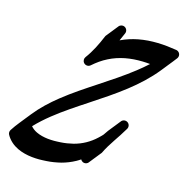

<svg xmlns="http://www.w3.org/2000/svg" viewBox="-158 -935 1020 1045"><g transform="rotate(15 351.5 -412.5)"><path d="M721.1 -771C686.1 -776.7 650.5 -780.7 614.5 -781.6C596.4 -782.1 578.3 -781.5 560.1 -780.4C542 -778.9 523.8 -776.7 505.7 -773.2C472.6 -766.7 440 -756.3 409.3 -741.6C416.3 -756.5 423 -771.5 429.2 -786.4L429.2 -786.5L429.2 -786.5C434.9 -800.1 428.5 -815.7 414.9 -821.3C402.8 -826.3 389.2 -821.8 382.4 -811.2C381.1 -810 380.1 -808.6 379.1 -807.2C377.9 -805.9 376.8 -804.5 375.8 -803.1C374.6 -801.8 373.5 -800.5 372.5 -799C371.3 -797.7 370.2 -796.4 369.3 -794.9C368.1 -793.6 367 -792.3 366 -790.8C364.8 -789.6 363.7 -788.2 362.7 -786.7C361.5 -785.5 360.4 -784.1 359.5 -782.6C358.2 -781.4 357.1 -780 356.2 -778.5C355 -777.3 353.9 -775.9 352.9 -774.4C351.7 -773.2 350.6 -771.8 349.6 -770.3C348.4 -769.1 347.3 -767.7 346.4 -766.2C345.2 -765 344.1 -763.6 343.1 -762.2C341.9 -760.9 340.8 -759.6 339.8 -758.1C338.6 -756.8 337.5 -755.5 336.6 -754C335.3 -752.7 334.2 -751.4 333.3 -749.9C331 -747.5 329 -744.8 327.7 -741.5C307.4 -692.8 284.6 -646.3 254.3 -605.7C246.9 -595.9 247.1 -581.8 255.6 -572.2C265.3 -561.2 282.1 -560.1 293.2 -569.8L293.4 -570C317.7 -591.4 344 -610.4 372.7 -624.6C401.2 -639.2 431.8 -649.2 463.5 -655.5C479.3 -658.5 495.4 -660.5 511.7 -661.8C527.9 -662.8 544.3 -663.4 560.8 -662.9C574.9 -662.6 589.1 -661.5 603.3 -660.2C583.6 -642.1 563 -624.8 541.7 -608.2C484 -563 422.1 -522.3 359.7 -481.2C297.3 -440.1 234 -398.7 174.2 -351C128.8 -314.7 85.1 -274.3 48 -227.7C46.9 -226.3 45.8 -225 44.7 -223.6C43.6 -222.3 42.6 -220.9 41.5 -219.5C40.4 -218.2 39.3 -216.8 38.2 -215.4C37.1 -214.1 36 -212.7 34.9 -211.3C33.8 -210 32.7 -208.6 31.6 -207.2C30.5 -205.9 29.5 -204.5 28.4 -203.2C27.3 -201.8 26.2 -200.4 25.1 -199.1C24 -197.7 22.9 -196.3 21.8 -195C20.7 -193.6 19.6 -192.3 18.6 -190.9C17.5 -189.5 16.4 -188.2 15.3 -186.8C14.2 -185.4 13.1 -184.1 12 -182.7C10.9 -181.4 9.8 -180 8.7 -178.6C7.6 -177.3 6.6 -175.9 5.5 -174.5C4.4 -173.2 3.3 -171.8 2.2 -170.4C1.1 -169.1 0 -167.7 -1.1 -166.3C-13.9 -150.5 -26 -134 -37.1 -116.7C-42.1 -108.8 -42.9 -98.5 -38.1 -89.7C-22.7 -61.3 2.9 -40 29.6 -27.2C56.6 -14.3 84.7 -7.9 112.4 -4.8C126.3 -3.2 140.1 -2.6 153.8 -2.5C167.3 -3 180.6 -2.8 194.1 -4C221.1 -5.5 248.3 -10 275.1 -16.5C301.9 -23.5 328.2 -34 352.7 -47.5C360.7 -51.8 368.3 -56.7 375.7 -61.7C378.3 -56.6 382.4 -52.3 387.9 -49.7C400.1 -43.9 414.4 -48.2 421.6 -59.2C422.8 -60.5 423.9 -61.8 424.8 -63.3C426.1 -64.6 427.1 -65.9 428.1 -67.4C429.3 -68.6 430.4 -70 431.4 -71.5C432.6 -72.7 433.7 -74.1 434.7 -75.6C435.9 -76.8 437 -78.2 437.9 -79.7C439.1 -80.9 440.2 -82.3 441.2 -83.8C442.4 -85 443.5 -86.4 444.5 -87.9C445.7 -89.1 446.8 -90.5 447.8 -91.9C449 -93.2 450.1 -94.5 451 -96C452.2 -97.3 453.3 -98.6 454.3 -100.1C455.5 -101.4 456.6 -102.7 457.6 -104.2C458.8 -105.4 459.9 -106.8 460.8 -108.3C462.1 -109.5 463.1 -110.9 464.1 -112.4C465.3 -113.6 466.4 -115 467.4 -116.5C468.6 -117.7 469.7 -119.1 470.7 -120.6C472.7 -122.6 474.5 -124.9 475.8 -127.7C501.2 -181.2 541.2 -230.3 574.4 -287.6C581.2 -299.5 577.9 -315 566.4 -322.9C554.2 -331.2 537.7 -328.1 529.4 -316L529.1 -315.7C529 -315.4 528.8 -315.1 528.6 -314.8C527.7 -313.9 526.8 -313 526.1 -311.9L525.9 -311.6C525.7 -311.3 525.5 -311 525.3 -310.8C524.4 -309.8 523.6 -308.9 522.8 -307.8L522.6 -307.5C522.4 -307.2 522.2 -306.9 522 -306.7C521.2 -305.7 520.3 -304.8 519.5 -303.7L519.3 -303.4C519.1 -303.1 519 -302.9 518.8 -302.6C517.9 -301.6 517 -300.7 516.3 -299.6L516.1 -299.3C515.9 -299 515.7 -298.8 515.5 -298.5C514.6 -297.6 513.7 -296.6 513 -295.5L512.8 -295.2C512.6 -294.9 512.4 -294.7 512.2 -294.4C511.4 -293.5 510.5 -292.5 509.7 -291.4L509.5 -291.1C509.3 -290.9 509.1 -290.6 509 -290.3C508.1 -289.4 507.2 -288.4 506.5 -287.4L506.2 -287C506.1 -286.8 505.9 -286.5 505.7 -286.2C504.8 -285.3 503.9 -284.4 503.2 -283.3L503 -283C502.8 -282.7 502.6 -282.4 502.4 -282.1C501.5 -281.2 500.7 -280.3 499.9 -279.2L499.7 -278.9C499.5 -278.6 499.3 -278.3 499.1 -278C498.3 -277.1 497.4 -276.2 496.6 -275.1L496.4 -274.8C496.2 -274.5 496.1 -274.2 495.9 -274C495 -273 494.1 -272.1 493.4 -271L493.2 -270.7C493 -270.4 492.8 -270.1 492.6 -269.9C491.7 -268.9 490.8 -268 490.1 -266.9L489.9 -266.6C489.7 -266.3 489.5 -266 489.3 -265.8C488.5 -264.8 487.6 -263.9 486.8 -262.8L486.6 -262.5C486.4 -262.2 486.2 -262 486.1 -261.7C485.2 -260.7 484.3 -259.8 483.6 -258.7L483.3 -258.4C483.2 -258.1 483 -257.9 482.8 -257.6C481.9 -256.7 481 -255.7 480.3 -254.6L480.1 -254.3C479.9 -254 479.7 -253.8 479.5 -253.5C478.6 -252.6 477.8 -251.6 477 -250.5L476.8 -250.2C470.6 -241.2 464.4 -232.2 458.1 -223.3C450.9 -215.7 443.8 -208.1 436.1 -201.3C401.2 -168.3 359.8 -145.5 314 -133.5C291 -127.9 267.3 -123.9 242.9 -122.5C230.8 -121.4 218.4 -121.7 206.2 -121.2C194.2 -121.3 182.3 -121.8 170.7 -123.1C147.3 -125.8 124.7 -131.2 105.3 -140.6C91.3 -147.3 79.6 -156.2 70.5 -167C96.5 -194.4 125.1 -220 155.1 -243.9C212.2 -289.5 274.2 -330.2 336.6 -371.3C399 -412.4 462.1 -453.8 522.2 -500.8C575.6 -542.6 626.6 -589.2 670.1 -643.2C671.2 -644.5 672.2 -645.9 673.3 -647.2C674.4 -648.6 675.5 -650 676.6 -651.3C677.7 -652.7 678.8 -654.1 679.9 -655.4C681 -656.8 682.1 -658.2 683.2 -659.5C684.3 -660.9 685.3 -662.3 686.4 -663.6C687.5 -665 688.6 -666.3 689.7 -667.7C690.8 -669.1 691.9 -670.4 693 -671.8C694.1 -673.1 695.2 -674.5 696.2 -675.9C697.3 -677.2 698.4 -678.6 699.5 -680C700.6 -681.3 701.7 -682.7 702.8 -684.1C703.9 -685.4 705 -686.8 706.1 -688.1C707.2 -689.5 708.2 -690.9 709.3 -692.2C710.4 -693.6 711.5 -695 712.6 -696.3C713.7 -697.7 714.8 -699.1 715.9 -700.4C717 -701.8 718.1 -703.2 719.2 -704.5C725.7 -712.5 732 -720.6 738.2 -728.9C740.6 -732.1 742.4 -736.2 743.1 -740.5C745.5 -755 735.6 -768.6 721.1 -771Z"/></g></svg>

Font: Ambarawa
Style: Script
Weight: 500
Foundry: Ekosamp
Version: Version 1.001;